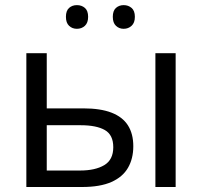

<svg xmlns="http://www.w3.org/2000/svg" viewBox="-20 -748 808 768"><path d="M85.4 0V-535.2H167V-314.5H313.5Q381.8 -314.5 426 -297.4Q470.2 -280.3 491.7 -246.6Q513.2 -212.9 513.2 -163.1Q513.2 -113.3 491.9 -76.7Q470.7 -40 425.5 -20Q380.4 0 308.1 0ZM167 -65.9H300.3Q360.8 -65.9 397 -87.4Q433.1 -108.9 433.1 -159.2Q433.1 -208.5 399.4 -227.8Q365.7 -247.1 302.7 -247.1H167ZM601.6 0V-535.2H682.6V0ZM243.7 -680.7Q243.7 -705.1 256.3 -716.3Q269 -727.5 287.6 -727.5Q306.6 -727.5 319.6 -716.3Q332.5 -705.1 332.5 -680.7Q332.5 -656.7 319.6 -644.8Q306.6 -632.8 287.6 -632.8Q269 -632.8 256.3 -644.8Q243.7 -656.7 243.7 -680.7ZM431.2 -680.7Q431.2 -705.1 443.8 -716.3Q456.5 -727.5 474.6 -727.5Q493.2 -727.5 506.3 -716.3Q519.5 -705.1 519.5 -680.7Q519.5 -656.7 506.3 -644.8Q493.2 -632.8 474.6 -632.8Q456.5 -632.8 443.8 -644.8Q431.2 -656.7 431.2 -680.7Z"/></svg>

Font: Wonky
Style: Regular
Weight: 400
Designer: Monotype Design Team
Foundry: Monotype Imaging Inc.
Version: Version 3.000